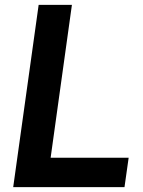

<svg xmlns="http://www.w3.org/2000/svg" viewBox="-20 -765 583 785"><path d="M34 0 138 -745H274L187 -120H506L489 0Z"/></svg>

Font: Plus Jakarta Sans
Style: Bold Italic
Weight: 700
Italic angle: -8°
Designer: Gumpita Rahayu
Foundry: Tokotype
Version: Version 2.071; ttfautohint (v1.8.4.7-5d5b);gftools[0.9.29]